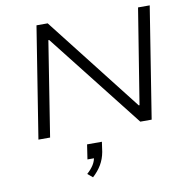

<svg xmlns="http://www.w3.org/2000/svg" viewBox="-102 -806 1191 1199"><g transform="rotate(-10 493.5 -207.0)"><path d="M96 0 208 -705H279L750 -102H755L852 -705H926L814 0H742L270 -601H265L170 0ZM391 291 359 264Q385 241 400.5 216.5Q416 192 419 164L430 175H376L390 82H484L475 145Q467 189 446 224.5Q425 260 391 291Z"/></g></svg>

Font: Nunito Sans 7pt Expanded Light
Style: Italic
Weight: 300
Width: 7
Italic angle: -9°
Designer: Vernon Adams
Foundry: Vernon Adams
Version: Version 3.101;gftools[0.9.27]